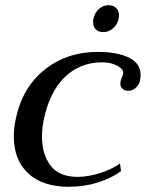

<svg xmlns="http://www.w3.org/2000/svg" viewBox="-20 -706 559 736"><path d="M337 -621Q337 -630 338 -634Q343 -657 359 -671.5Q375 -686 396 -686Q414 -686 425 -675.5Q436 -665 436 -648Q436 -621 418 -602Q400 -583 375 -583Q357 -583 347 -593.5Q337 -604 337 -621ZM33 -183Q33 -216 40 -248Q65 -370 150.5 -438.5Q236 -507 355 -507Q430 -507 474.5 -485Q519 -463 519 -419Q519 -413 517 -399Q515 -384 502 -371Q489 -358 473 -358Q455 -358 447 -368.5Q439 -379 442 -393Q443 -399 447 -408.5Q451 -418 452 -423Q456 -439 431.5 -453Q407 -467 371 -467Q286 -467 227.5 -409.5Q169 -352 147 -244Q141 -213 141 -182Q141 -114 174 -71Q207 -28 278 -28Q316 -28 360.5 -41.5Q405 -55 440 -79L444 -50Q409 -24 356.5 -7Q304 10 244 10Q143 10 88 -41.5Q33 -93 33 -183Z"/></svg>

Font: Trirong Medium
Style: Italic
Weight: 500
Italic angle: -12°
Designer: Katatrad Team
Foundry: CadsonDemak
Version: Version 1.001